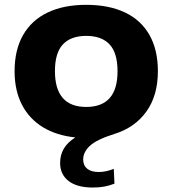

<svg xmlns="http://www.w3.org/2000/svg" viewBox="-20 -576 734 816"><path d="M333.5 102Q333.5 127 350.5 141Q367.5 155 399.5 155Q431 155 463.5 141.5L466.5 204.5Q445 213 423.2 217Q401.5 221 374.5 221Q307 221 271.2 193Q235.5 165 235.5 116.5Q235.5 83 251 56.2Q266.5 29.5 300 8Q221 0 163 -35Q105 -70 73.5 -130.5Q42 -191 42 -273.5Q42 -364 78.2 -427.2Q114.5 -490.5 182.8 -523Q251 -555.5 346.5 -555.5Q442.5 -555.5 510.8 -523.2Q579 -491 615 -427.8Q651 -364.5 651 -273.5Q651 -170 602 -101.8Q553 -33.5 465.5 -6.5Q390.5 17 362 43.8Q333.5 70.5 333.5 102ZM346.5 -121.5Q479.5 -121.5 479.5 -273Q479.5 -351.5 445.5 -387.5Q411.5 -423.5 346.5 -423.5Q281.5 -423.5 247.5 -387.5Q213.5 -351.5 213.5 -274Q213.5 -121.5 346.5 -121.5Z"/></svg>

Font: Encode Sans Expanded
Style: Bold
Weight: 700
Width: 7
Designer: Multiple Designers
Foundry: Impallari Type
Version: Version 2.000